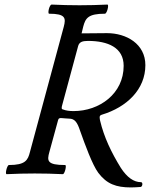

<svg xmlns="http://www.w3.org/2000/svg" viewBox="-20 -759 656 840"><path d="M553 61C567 61 579 60 595 59C604 58 606 38 597 38C565 38 536 17 509 -24C467 -92 435 -159 418 -231C417 -236 416 -240 416 -246C416 -252 419 -255 425 -257C535 -290 616 -368 616 -474C616 -567 533 -614 448 -614C411 -614 374 -613 337 -613L344 -642C354 -680 366 -699 439 -699C448 -699 458 -739 450 -739C409 -737 368 -736 328 -736C288 -736 246 -737 206 -739C196 -739 187 -699 195 -699C267 -699 269 -680 259 -642L111 -94C102 -58 91 -37 19 -37C11 -37 1 3 9 3C51 1 92 0 132 0C172 0 213 1 255 3C263 3 273 -37 265 -37C186 -37 185 -55 196 -94L234 -233C236 -241 240 -244 254 -242C259 -241 271 -241 282 -240C307 -240 318 -224 330 -188C352 -126 384 -38 410 -3C447 46 488 61 553 61ZM302 -273C284 -273 269 -275 256 -280C251 -281 250 -283 250 -286C250 -289 250 -292 251 -295L322 -558C327 -575 340 -580 365 -580C452 -580 521 -551 521 -471C521 -349 415 -273 302 -273Z"/></svg>

Font: Junicode Two Beta SemiCondensed Medium
Style: Italic
Weight: 500
Width: 4
Italic angle: -10°
Version: Version 1.063